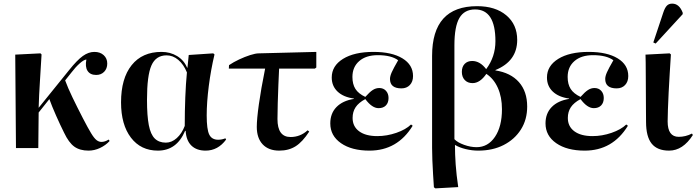

<svg xmlns="http://www.w3.org/2000/svg" viewBox="-20 -816 3838 1058"><path d="M468 14Q420 14 389.5 -8Q359 -30 333 -85Q312 -127 289 -179Q266 -231 252 -270L193 -196L191 0H68L64 -515L203 -522L209 -516Q205 -445 200 -368Q195 -291 193 -222L361 -430Q405 -485 436.5 -507.5Q468 -530 500 -530Q532 -530 551.5 -512Q571 -494 571 -466Q571 -438 554 -420.5Q537 -403 510 -403Q477 -403 462.5 -425.5Q448 -448 456 -488Q442 -487 419 -466.5Q396 -446 374 -417L339 -373Q354 -332 379 -280Q404 -228 437 -164Q465 -110 482 -82Q499 -54 512 -44Q525 -34 539 -34Q558 -34 579 -47L584 -39Q562 -15 531 -0.5Q500 14 468 14Z M850 14Q756 14 701.5 -57.5Q647 -129 647 -252Q647 -384 705.5 -457Q764 -530 870 -530Q918 -530 956 -507Q994 -484 1011 -443H1013L1020 -513L1155 -522L1162 -516Q1142 -432 1130.5 -342Q1119 -252 1119 -180Q1119 -103 1133 -74.5Q1147 -46 1182 -46Q1203 -46 1222 -54L1226 -47Q1181 14 1113 14Q1063 14 1034.5 -14Q1006 -42 1003 -95H1000Q954 14 850 14ZM894 -30Q926 -30 954 -55Q982 -80 998 -122Q998 -203 1001 -279Q1004 -355 1010 -417Q992 -461 962.5 -486Q933 -511 898 -511Q839 -511 814.5 -455.5Q790 -400 790 -266Q790 -178 800 -126.5Q810 -75 833 -52.5Q856 -30 894 -30Z M1519 14Q1460 14 1427.5 -20.5Q1395 -55 1395 -117Q1395 -159 1406.5 -241.5Q1418 -324 1441 -438H1241L1242 -457Q1267 -474 1298 -488.5Q1329 -503 1358.5 -512.5Q1388 -522 1407 -522L1723 -530V-444L1715 -438H1518Q1516 -399 1514 -348.5Q1512 -298 1510.5 -247.5Q1509 -197 1509 -160Q1509 -61 1581 -61Q1635 -61 1675 -98L1684 -91Q1647 -34 1609 -10Q1571 14 1519 14Z M2016 14Q1918 14 1859 -27Q1800 -68 1800 -136Q1800 -191 1834 -226Q1868 -261 1930 -271V-273Q1872 -281 1840 -311.5Q1808 -342 1808 -389Q1808 -453 1870 -491.5Q1932 -530 2038 -530Q2139 -530 2197.5 -494.5Q2256 -459 2256 -397Q2256 -366 2238.5 -347.5Q2221 -329 2192 -329Q2129 -329 2129 -381Q2129 -396 2138.5 -417.5Q2148 -439 2174 -484Q2136 -512 2062 -512Q1997 -512 1959.5 -479.5Q1922 -447 1922 -392Q1922 -352 1938.5 -326Q1955 -300 1993 -282Q2017 -309 2034 -320Q2051 -331 2070 -331Q2093 -331 2107 -315.5Q2121 -300 2121 -276Q2121 -250 2106.5 -235Q2092 -220 2066 -220Q2030 -220 1993 -270Q1956 -250 1939.5 -225Q1923 -200 1923 -166Q1923 -119 1959 -92.5Q1995 -66 2059 -66Q2112 -66 2164 -84Q2216 -102 2245 -130L2254 -123Q2170 14 2016 14Z M2379 222 2371 216Q2369 186 2366.5 146Q2364 106 2362.5 67Q2361 28 2361 -1V-508Q2361 -782 2609 -782Q2710 -782 2770 -731.5Q2830 -681 2830 -596Q2830 -479 2710 -430V-428Q2794 -415 2839.5 -363.5Q2885 -312 2885 -229Q2885 -157 2850.5 -102.5Q2816 -48 2755.5 -17Q2695 14 2615 14Q2581 14 2546 5.5Q2511 -3 2488 -17H2487Q2487 35 2491 91Q2495 147 2505 215ZM2606 -5Q2669 -5 2707.5 -62Q2746 -119 2746 -214Q2746 -281 2723.5 -331.5Q2701 -382 2660 -409Q2625 -358 2584 -358Q2557 -358 2541 -375Q2525 -392 2525 -420Q2525 -448 2540.5 -464Q2556 -480 2582 -480Q2625 -480 2659 -435Q2710 -503 2710 -589Q2710 -764 2598 -764Q2539 -764 2511.5 -717Q2484 -670 2484 -566V-49Q2501 -31 2537 -18Q2573 -5 2606 -5Z M3202 14Q3104 14 3045 -27Q2986 -68 2986 -136Q2986 -191 3020 -226Q3054 -261 3116 -271V-273Q3058 -281 3026 -311.5Q2994 -342 2994 -389Q2994 -453 3056 -491.5Q3118 -530 3224 -530Q3325 -530 3383.5 -494.5Q3442 -459 3442 -397Q3442 -366 3424.5 -347.5Q3407 -329 3378 -329Q3315 -329 3315 -381Q3315 -396 3324.5 -417.5Q3334 -439 3360 -484Q3322 -512 3248 -512Q3183 -512 3145.5 -479.5Q3108 -447 3108 -392Q3108 -352 3124.5 -326Q3141 -300 3179 -282Q3203 -309 3220 -320Q3237 -331 3256 -331Q3279 -331 3293 -315.5Q3307 -300 3307 -276Q3307 -250 3292.5 -235Q3278 -220 3252 -220Q3216 -220 3179 -270Q3142 -250 3125.5 -225Q3109 -200 3109 -166Q3109 -119 3145 -92.5Q3181 -66 3245 -66Q3298 -66 3350 -84Q3402 -102 3431 -130L3440 -123Q3356 14 3202 14Z M3667 14Q3602 14 3571 -24.5Q3540 -63 3540 -144Q3540 -172 3539.5 -214.5Q3539 -257 3539 -304.5Q3539 -352 3538.5 -396Q3538 -440 3538 -472Q3538 -504 3537 -515L3670 -522L3677 -516Q3674 -467 3670.5 -412.5Q3667 -358 3664.5 -306Q3662 -254 3660.5 -212.5Q3659 -171 3659 -147Q3659 -62 3720 -62Q3758 -62 3793 -80L3798 -72Q3743 14 3667 14ZM3593 -576 3580 -582 3635 -747Q3644 -774 3655 -785Q3666 -796 3684 -796Q3723 -796 3742 -746V-738Z"/></svg>

Font: Literata 72pt SemiBold
Style: Regular
Weight: 600
Designer: Latin by Veronika Burian and Jose Scaglione. Greek by Irene Vlachou. Cyrillic by Vera Evstafieva.
Foundry: TypeTogether
Version: Version 3.002